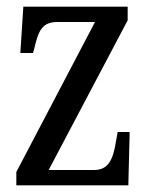

<svg xmlns="http://www.w3.org/2000/svg" viewBox="-20 -556 448 576"><path d="M29 0H365L369 -160H333L328 -132C319 -75 304 -46 262 -46H126L363 -495V-536H50L41 -397H79L83 -411C95 -463 106 -490 152 -490H265L29 -40Z"/></svg>

Font: Noto Serif Lao ExtCond
Style: Regular
Weight: 400
Width: 2
Designer: Monotype Design Team
Foundry: Monotype Imaging Inc.
Version: Version 2.004